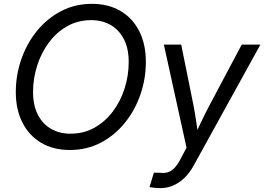

<svg xmlns="http://www.w3.org/2000/svg" viewBox="-20 -758 1354 984"><path d="M337.9 10.7Q253.4 10.7 191.4 -25.9Q129.4 -62.5 95.2 -129.4Q61 -196.3 61 -286.1Q61 -372.6 88.9 -453.4Q116.7 -534.2 168.5 -598.4Q220.2 -662.6 292 -700.4Q363.8 -738.3 451.2 -738.3Q535.6 -738.3 597.7 -701.7Q659.7 -665 693.6 -598.4Q727.5 -531.7 727.5 -440.9Q727.5 -354.5 699.7 -273.7Q671.9 -192.9 620.1 -128.7Q568.4 -64.5 496.8 -26.9Q425.3 10.7 337.9 10.7ZM341.3 -72.8Q409.7 -72.8 464.8 -104Q520 -135.3 559.1 -187.7Q598.1 -240.2 618.9 -305.7Q639.6 -371.1 639.6 -439.9Q639.6 -509.8 614.7 -557.6Q589.8 -605.5 546.6 -630.1Q503.4 -654.8 447.8 -654.8Q379.4 -654.8 324.2 -623.5Q269 -592.3 230 -539.3Q190.9 -486.3 170.2 -420.9Q149.4 -355.5 149.4 -287.1Q149.4 -217.8 174.1 -169.9Q198.7 -122.1 242.2 -97.4Q285.6 -72.8 341.3 -72.8ZM746.1 201.2 768.6 127 800.3 127.4Q821.3 130.4 838.9 125.2Q856.4 120.1 872.3 104.5Q888.2 88.9 903.8 59.6L936 -1L819.8 -529.3H908.7L971.2 -220.2Q979.5 -177.2 985.6 -134.5Q991.7 -91.8 998 -50.3H971.7Q991.7 -91.8 1011.7 -134.5Q1031.7 -177.2 1054.7 -220.2L1218.8 -529.3H1314.5L973.1 89.4Q952.6 127 925.8 153.1Q898.9 179.2 867.7 192.6Q836.4 206.1 801.8 206.1Q785.2 206.1 770.5 204.3Q755.9 202.6 746.1 201.2Z"/></svg>

Font: Inter 24pt
Style: Italic
Weight: 400
Italic angle: -9.3988°
Designer: Rasmus Andersson
Foundry: rsms
Version: Version 4.001;git-66647c0bb